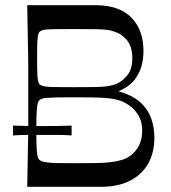

<svg xmlns="http://www.w3.org/2000/svg" viewBox="-20 -720 659 740"><path d="M85 0Q86 -72 87 -118Q88 -164 88.5 -194.5Q89 -225 89 -247.5Q89 -270 89 -293.5Q89 -317 89 -350Q89 -383 89 -406.5Q89 -430 89 -453Q89 -476 88.5 -506Q88 -536 87 -582Q86 -628 85 -700H348Q439 -700 486 -652.5Q533 -605 533 -523Q533 -500 527 -471.5Q521 -443 500.5 -415Q480 -387 437 -368Q488 -354 518.5 -327.5Q549 -301 562 -265.5Q575 -230 575 -189Q575 -131 550.5 -88.5Q526 -46 480 -23Q434 0 369 0ZM266 -91Q315 -91 348 -91.5Q381 -92 401.5 -94.5Q422 -97 435.5 -100Q449 -103 459 -107Q491 -120 509.5 -148.5Q528 -177 528 -217Q528 -251 514 -274.5Q500 -298 480.5 -312Q461 -326 443 -332Q431 -336 417.5 -338.5Q404 -341 385 -342.5Q366 -344 337 -344.5Q308 -345 266 -345Q225 -345 200.5 -344.5Q176 -344 162.5 -343Q149 -342 143 -340Q137 -338 133 -335Q129 -332 126 -323.5Q123 -315 121.5 -291Q120 -267 120 -217Q120 -167 121.5 -144Q123 -121 126 -113.5Q129 -106 133 -103Q137 -100 143 -98Q149 -96 162.5 -94Q176 -92 200.5 -91.5Q225 -91 266 -91ZM263 -384Q316 -384 346 -384.5Q376 -385 392.5 -387.5Q409 -390 421 -394Q447 -402 468.5 -427Q490 -452 490 -496Q490 -541 468.5 -566Q447 -591 421 -598Q409 -603 392.5 -605Q376 -607 346 -607.5Q316 -608 263 -608Q212 -608 186 -607.5Q160 -607 149.5 -605Q139 -603 133 -598Q130 -596 127.5 -588Q125 -580 124 -560Q123 -540 123 -496Q123 -454 124 -433Q125 -412 127.5 -405Q130 -398 133 -394Q139 -390 149.5 -387.5Q160 -385 186 -384.5Q212 -384 263 -384ZM30 -198V-236Q58 -235 86 -234.5Q114 -234 142 -234Q171 -234 199.5 -234.5Q228 -235 256 -236V-198Q228 -200 199.5 -200Q171 -200 142 -200Q114 -200 86 -200Q58 -200 30 -198Z"/></svg>

Font: Ojuju Medium
Style: Regular
Weight: 500
Designer: Chisaokwu Joboson, Mirko Velimirovic
Foundry: Udi Foundry
Version: Version 1.000